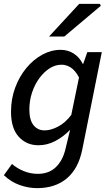

<svg xmlns="http://www.w3.org/2000/svg" viewBox="-20 -759 575 994"><path d="M172 215Q127 215 82 199Q37 183 0 148L42 90Q69 113 103.5 127Q138 141 176 141Q233 141 269 106.5Q305 72 319 12L343 -87Q307 -50 265.5 -28.5Q224 -7 179 -7Q117 -7 77 -51Q37 -95 37 -180Q37 -247 58.5 -305Q80 -363 116.5 -407Q153 -451 199 -476Q245 -501 294 -501Q332 -501 362 -481.5Q392 -462 408 -429H411L432 -489H507L406 15Q386 114 326 164.5Q266 215 172 215ZM211 -84Q243 -84 280.5 -103.5Q318 -123 349 -164L389 -358Q370 -394 347 -409Q324 -424 299 -424Q266 -424 236.5 -405Q207 -386 183.5 -354Q160 -322 146 -280Q132 -238 132 -192Q132 -138 153.5 -111Q175 -84 211 -84ZM234 -570 390 -739H497L502 -729L313 -570Z"/></svg>

Font: Source Sans 3 ExtraLight Medium
Style: Italic
Weight: 500
Italic angle: -11°
Version: Version 3.052;hotconv 1.1.0;makeotfexe 2.6.0